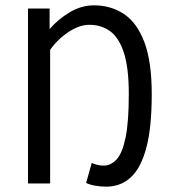

<svg xmlns="http://www.w3.org/2000/svg" viewBox="-20 -688 640 720"><path d="M378 12Q359 12 338 8.5Q317 5 303 -2L324 -77Q333 -73 344 -70Q355 -67 369 -67Q396 -67 417.5 -90.5Q439 -114 451 -172.5Q463 -231 463 -335Q463 -434 444.5 -490.5Q426 -547 393 -571Q360 -595 315 -595Q278 -595 237 -568Q196 -541 168 -501V0H85V-656H166V-579Q198 -616 241.5 -642Q285 -668 333 -668Q395 -668 444 -636Q493 -604 521 -531Q549 -458 549 -335Q549 -209 528.5 -133Q508 -57 470 -22.5Q432 12 378 12Z"/></svg>

Font: SauceCodePro NFM
Style: Regular
Weight: 400
Monospace: yes
Designer: Paul D. Hunt, Teo Tuominen
Foundry: Adobe
Version: Version 2.042;hotconv 1.1.0;makeotfexe 2.6.0;Nerd Fonts 3.3.